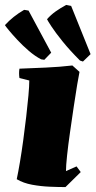

<svg xmlns="http://www.w3.org/2000/svg" viewBox="-32 -748 388 780"><path d="M87 -421 47 -431Q44 -451 47 -469Q98 -471 154.5 -473.5Q211 -476 262 -482L291 -456Q288 -442 281.5 -403.5Q275 -365 267.5 -314Q260 -263 252.5 -211Q245 -159 240.5 -116.5Q236 -74 236 -53L279 -72L296 -49L234 12Q206 12 170 10.5Q134 9 98.5 2.5Q63 -4 36 -20Q42 -48 49 -89.5Q56 -131 62.5 -179Q69 -227 74.5 -274Q80 -321 83.5 -360Q87 -399 87 -421ZM293 -502Q251 -544 222 -580Q193 -616 177 -640.5Q161 -665 159 -670Q175 -688 194 -701.5Q213 -715 237 -728Q242 -727 247 -726Q252 -725 257 -724L336 -528L305 -498Q302 -499 299 -500Q296 -501 293 -502ZM148 -505 135 -507Q110 -520 85 -541.5Q60 -563 39 -585.5Q18 -608 4 -625Q-10 -642 -12 -646Q21 -682 66 -708Q71 -707 75.5 -706.5Q80 -706 84 -705L176 -534Z"/></svg>

Font: Labrada Black
Style: Italic
Weight: 900
Italic angle: -7°
Designer: Mercedes Jáuregui
Foundry: Omnibus-Type Team
Version: Version 1.000; ttfautohint (v1.8.4.7-5d5b)